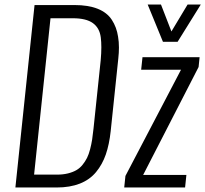

<svg xmlns="http://www.w3.org/2000/svg" viewBox="-20 -832 911 852"><path d="M703.1 -646.5 635.3 -812H694.3L740.7 -692.4L812.5 -812H871.1L768.1 -646.5ZM531.2 0 536.6 -51.3 783.2 -522.5H606.4L612.3 -578.1H865.7L861.3 -534.7L615.2 -55.7H807.1L801.3 0ZM131.3 -57.1H232.9Q259.8 -57.1 281.5 -62.5Q303.2 -67.9 318.8 -76.9Q334.5 -85.9 346.4 -100.8Q358.4 -115.7 366.2 -131.3Q374 -147 379.9 -169.7Q385.7 -192.4 388.9 -212.9Q392.1 -233.4 395 -261.7L426.8 -564Q429.7 -595.7 429.7 -622.1Q429.7 -646.5 427.2 -666Q421.9 -708 392.1 -729.5Q362.3 -751 303.2 -751H204.1ZM48.3 0 133.3 -809.6H310.5Q372.1 -809.6 413.6 -793Q455.1 -776.4 476.3 -743.9Q497.6 -711.4 503.9 -669.4Q507.8 -647 507.8 -621.1Q507.8 -598.1 504.9 -571.8L471.2 -250Q464.8 -190.9 449.5 -146.5Q434.1 -102.1 406.2 -68.4Q378.4 -34.7 334.5 -17.3Q290.5 0 231.4 0Z"/></svg>

Font: Oswald
Style: Light
Weight: 300
Designer: Vernon Adams
Foundry: Vernon Adams
Version: 3.0; ttfautohint (v0.95.6-bc232) -l 8 -r 50 -G 200 -x 0 -w "